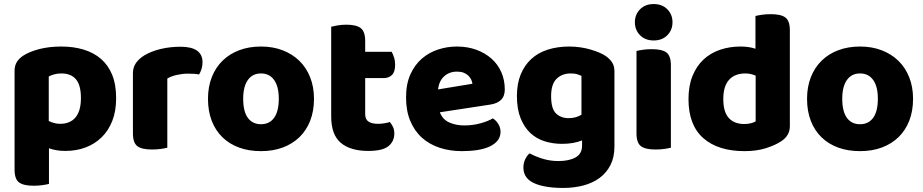

<svg xmlns="http://www.w3.org/2000/svg" viewBox="-20 -731 4564 949"><path d="M303 15Q279 15 259 11.5Q239 8 222 2V178Q211 181 190.5 184Q170 187 146 187Q96 187 74 170.5Q52 154 52 107V-380Q52 -407 63.5 -425Q75 -443 95 -456Q126 -476 174.5 -488.5Q223 -501 283 -501Q343 -501 393 -486Q443 -471 479 -440Q515 -409 534.5 -361Q554 -313 554 -246Q554 -182 535 -133.5Q516 -85 482 -52Q448 -19 402.5 -2Q357 15 303 15ZM277 -119Q327 -119 353.5 -151Q380 -183 380 -246Q380 -310 355.5 -339Q331 -368 283 -368Q264 -368 248 -363.5Q232 -359 221 -353V-133Q233 -127 247 -123Q261 -119 277 -119Z M807 -1Q796 2 775.5 5Q755 8 731 8Q681 8 659 -8.5Q637 -25 637 -72V-369Q637 -398 652 -419.5Q667 -441 693 -457Q728 -478 774.5 -489Q821 -500 872 -500Q981 -500 981 -423Q981 -405 976 -389.5Q971 -374 964 -363Q945 -367 909 -367Q883 -367 855.5 -361Q828 -355 807 -343Z M1532 -243Q1532 -183 1513.5 -135Q1495 -87 1460.5 -53.5Q1426 -20 1378 -2Q1330 16 1270 16Q1210 16 1162 -1.5Q1114 -19 1079.5 -52.5Q1045 -86 1026.5 -134Q1008 -182 1008 -243Q1008 -302 1027 -350Q1046 -398 1080.5 -431.5Q1115 -465 1163 -483Q1211 -501 1270 -501Q1329 -501 1377 -482.5Q1425 -464 1459.5 -430.5Q1494 -397 1513 -349Q1532 -301 1532 -243ZM1270 -368Q1228 -368 1205 -335.5Q1182 -303 1182 -243Q1182 -180 1205 -148.5Q1228 -117 1270 -117Q1312 -117 1335 -149Q1358 -181 1358 -243Q1358 -303 1335 -335.5Q1312 -368 1270 -368Z M1800 15Q1712 15 1664.5 -25Q1617 -65 1617 -155V-599Q1628 -602 1648.5 -605.5Q1669 -609 1692 -609Q1741 -609 1763 -592Q1785 -575 1785 -529V-475H1916Q1922 -464 1927.5 -447.5Q1933 -431 1933 -411Q1933 -376 1917.5 -360.5Q1902 -345 1876 -345H1785V-167Q1785 -141 1801.5 -130Q1818 -119 1848 -119Q1863 -119 1879 -121.5Q1895 -124 1907 -128Q1916 -117 1922.5 -103.5Q1929 -90 1929 -71Q1929 -33 1900.5 -9Q1872 15 1800 15Z M2154 -176Q2168 -140 2201 -125.5Q2234 -111 2275 -111Q2317 -111 2355 -121.5Q2393 -132 2416 -146Q2432 -136 2443 -118Q2454 -100 2454 -80Q2454 -55 2440 -37Q2426 -19 2400.5 -7Q2375 5 2340 10.5Q2305 16 2263 16Q2204 16 2153.5 -0.5Q2103 -17 2066 -50Q2029 -83 2008 -133Q1987 -183 1987 -250Q1987 -316 2008.5 -363.5Q2030 -411 2065.5 -441.5Q2101 -472 2146 -486.5Q2191 -501 2238 -501Q2291 -501 2334.5 -485Q2378 -469 2409.5 -441Q2441 -413 2458 -374Q2475 -335 2475 -289Q2475 -255 2456 -237Q2437 -219 2403 -214ZM2239 -377Q2201 -377 2175.5 -354Q2150 -331 2145 -289L2315 -317Q2314 -327 2309 -337.5Q2304 -348 2295 -357Q2286 -366 2272 -371.5Q2258 -377 2239 -377Z M2857 -37Q2837 -29 2812.5 -24.5Q2788 -20 2758 -20Q2713 -20 2672.5 -32.5Q2632 -45 2601.5 -73.5Q2571 -102 2553 -147Q2535 -192 2535 -257Q2535 -317 2553.5 -362.5Q2572 -408 2605.5 -439Q2639 -470 2687 -485.5Q2735 -501 2794 -501Q2822 -501 2849 -497Q2876 -493 2899.5 -486Q2923 -479 2942 -471Q2961 -463 2974 -454Q2994 -440 3005.5 -422.5Q3017 -405 3017 -378V-7Q3017 46 2997.5 84.5Q2978 123 2943.5 148.5Q2909 174 2862.5 186Q2816 198 2763 198Q2709 198 2668 189.5Q2627 181 2603 165Q2567 141 2567 97Q2567 74 2576.5 55Q2586 36 2598 27Q2627 43 2663.5 54Q2700 65 2740 65Q2793 65 2825 47Q2857 29 2857 -11ZM2790 -147Q2810 -147 2825.5 -151.5Q2841 -156 2854 -164V-356Q2843 -361 2831.5 -364.5Q2820 -368 2801 -368Q2758 -368 2731 -341.5Q2704 -315 2704 -256Q2704 -193 2728.5 -170Q2753 -147 2790 -147Z M3126 -479Q3137 -482 3157.5 -485Q3178 -488 3202 -488Q3252 -488 3274 -471.5Q3296 -455 3296 -408V-1Q3285 2 3264.5 5Q3244 8 3220 8Q3170 8 3148 -8.5Q3126 -25 3126 -72ZM3118 -621Q3118 -659 3143.5 -685Q3169 -711 3211 -711Q3253 -711 3278.5 -685Q3304 -659 3304 -621Q3304 -583 3278.5 -557Q3253 -531 3211 -531Q3169 -531 3143.5 -557Q3118 -583 3118 -621Z M3640 -501Q3683 -501 3714 -490V-652Q3725 -655 3745.5 -658Q3766 -661 3790 -661Q3840 -661 3862 -644.5Q3884 -628 3884 -581V-107Q3884 -60 3840 -32Q3811 -13 3765.5 1.5Q3720 16 3660 16Q3529 16 3456 -48.5Q3383 -113 3383 -241Q3383 -307 3403 -356Q3423 -405 3457.5 -437Q3492 -469 3539 -485Q3586 -501 3640 -501ZM3715 -357Q3704 -362 3691 -365Q3678 -368 3664 -368Q3612 -368 3583.5 -336.5Q3555 -305 3555 -241Q3555 -178 3582 -148Q3609 -118 3659 -118Q3677 -118 3692 -122Q3707 -126 3715 -131Z M4493 -243Q4493 -183 4474.5 -135Q4456 -87 4421.5 -53.5Q4387 -20 4339 -2Q4291 16 4231 16Q4171 16 4123 -1.5Q4075 -19 4040.5 -52.5Q4006 -86 3987.5 -134Q3969 -182 3969 -243Q3969 -302 3988 -350Q4007 -398 4041.5 -431.5Q4076 -465 4124 -483Q4172 -501 4231 -501Q4290 -501 4338 -482.5Q4386 -464 4420.5 -430.5Q4455 -397 4474 -349Q4493 -301 4493 -243ZM4231 -368Q4189 -368 4166 -335.5Q4143 -303 4143 -243Q4143 -180 4166 -148.5Q4189 -117 4231 -117Q4273 -117 4296 -149Q4319 -181 4319 -243Q4319 -303 4296 -335.5Q4273 -368 4231 -368Z"/></svg>

Font: Baloo Tammudu 2 ExtraBold
Style: Regular
Weight: 800
Designer: Maithili Shingre, Omkar Shende and Ek Type
Foundry: Ek Type
Version: Version 1.640;hotconv 1.0.111;makeotfexe 2.5.65597; ttfautoh